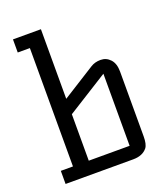

<svg xmlns="http://www.w3.org/2000/svg" viewBox="-138 -843 803 936"><g transform="rotate(-20 263.5 -375.0)"><path d="M355 -496Q377 -510 406.5 -510Q436 -510 456.5 -488Q477 -466 477 -424V-88Q477 -47 464 -30Q440 0 391 0H40V-68H103V-682H40V-750H185V-389ZM397 -442 185 -309V-68H397Z"/></g></svg>

Font: Kelly Slab
Style: Regular
Weight: 400
Designer: Denis Masharov
Foundry: Denis Masharov
Version: Version 1.001